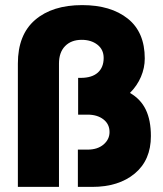

<svg xmlns="http://www.w3.org/2000/svg" viewBox="-20 -732 640 752"><path d="M302 -712Q414 -712 480.5 -659Q547 -606 547 -503Q547 -466 532 -431Q517 -396 489 -368Q531 -344 551 -302.5Q571 -261 571 -199Q571 -105 508 -52.5Q445 0 341 0H285V-146H323Q362 -146 385.5 -166Q409 -186 409 -215Q409 -246 385 -264.5Q361 -283 323 -283H286V-427H296Q340 -427 363 -447.5Q386 -468 386 -505Q386 -538 361.5 -557Q337 -576 300 -576Q259 -576 235 -551.5Q211 -527 211 -483V0H50V-483Q50 -596 117.5 -654Q185 -712 302 -712Z"/></svg>

Font: Oak Sans ExtraBold
Style: Regular
Weight: 800
Designer: Erik Kennedy, Walven
Foundry: Erik Kennedy, Walven
Version: Version 1.000